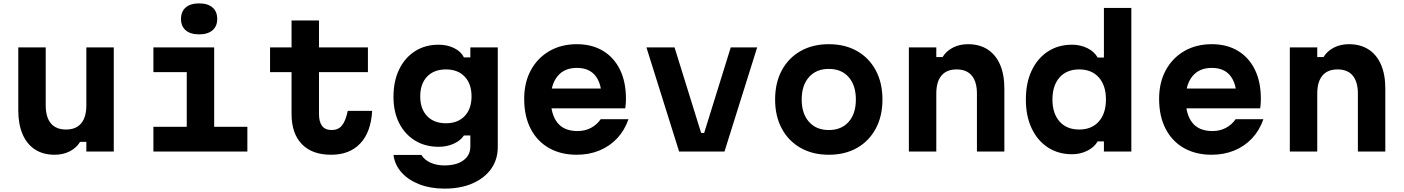

<svg xmlns="http://www.w3.org/2000/svg" viewBox="-20 -895 8290 1134"><path d="M652 -615V0H490V-57H453Q431 -21 391.5 -1Q352 19 303 19Q235 19 187 -12Q139 -43 113.5 -102Q88 -161 88 -243V-615H250V-273Q250 -203 280.5 -166.5Q311 -130 370 -130Q429 -130 459.5 -166.5Q490 -203 490 -273V-615Z M886 -615H1245V-146H1441V0H886V-146H1083V-469H886ZM1156 -692Q1105 -692 1077 -716Q1049 -740 1049 -783Q1049 -827 1077 -851Q1105 -875 1156 -875Q1207 -875 1235 -851Q1263 -827 1263 -783Q1263 -740 1235 -716Q1207 -692 1156 -692Z M1864 -774V-615H2153V-469H1864V-222Q1864 -175 1882.5 -151Q1901 -127 1939 -127Q1977 -127 1999 -153Q2021 -179 2034 -240H2178Q2171 -115 2108 -48Q2045 19 1936 19Q1823 19 1762.5 -44Q1702 -107 1702 -222V-469H1575V-615H1702V-774Z M2920 -27Q2920 47 2881 102Q2842 157 2771.5 188Q2701 219 2605 219Q2523 219 2458 194Q2393 169 2352.5 124.5Q2312 80 2304 20H2469Q2486 49 2522 65.5Q2558 82 2605 82Q2676 82 2717 52Q2758 22 2758 -30V-95H2720Q2701 -65 2660.5 -46.5Q2620 -28 2571 -28Q2491 -28 2431 -65Q2371 -102 2337.5 -168Q2304 -234 2304 -323Q2304 -416 2337.5 -485Q2371 -554 2431 -592.5Q2491 -631 2571 -631Q2621 -631 2662 -611Q2703 -591 2720 -556H2758V-615H2920ZM2462 -326Q2462 -252 2502.5 -209.5Q2543 -167 2614 -167Q2684 -167 2724.5 -209.5Q2765 -252 2765 -326Q2765 -400 2724.5 -442.5Q2684 -485 2614 -485Q2543 -485 2502.5 -442.5Q2462 -400 2462 -326Z M3207 -372H3584L3534 -311Q3534 -400 3497 -447Q3460 -494 3387 -494Q3313 -494 3273 -445Q3233 -396 3233 -311Q3233 -220 3272 -170.5Q3311 -121 3391 -121Q3435 -121 3470 -139.5Q3505 -158 3528 -191H3692Q3669 -125 3625 -78Q3581 -31 3520 -6Q3459 19 3386 19Q3292 19 3222 -21Q3152 -61 3114 -135Q3076 -209 3076 -311Q3076 -408 3115.5 -480.5Q3155 -553 3225 -593.5Q3295 -634 3387 -634Q3476 -634 3541 -595Q3606 -556 3641.5 -484Q3677 -412 3677 -311Q3677 -297 3676 -282Q3675 -267 3673 -255H3207Z M3798 -615H3964L4121 -110H4139L4296 -615H4452L4259 0H3991Z M4875 19Q4780 19 4708.5 -21.5Q4637 -62 4597.5 -135.5Q4558 -209 4558 -307Q4558 -406 4597.5 -479.5Q4637 -553 4708.5 -593.5Q4780 -634 4875 -634Q4971 -634 5042 -593.5Q5113 -553 5152.5 -479.5Q5192 -406 5192 -307Q5192 -209 5152.5 -135.5Q5113 -62 5042 -21.5Q4971 19 4875 19ZM4875 -127Q4950 -127 4992.5 -175.5Q5035 -224 5035 -307Q5035 -391 4992.5 -439.5Q4950 -488 4875 -488Q4801 -488 4758 -439.5Q4715 -391 4715 -307Q4715 -224 4758 -175.5Q4801 -127 4875 -127Z M5348 0V-615H5510V-558H5547Q5569 -594 5608.5 -614Q5648 -634 5697 -634Q5765 -634 5813 -603Q5861 -572 5886.5 -513.5Q5912 -455 5912 -372V0H5750V-342Q5750 -412 5719.5 -448.5Q5689 -485 5630 -485Q5571 -485 5540.5 -448.5Q5510 -412 5510 -342V0Z M6312 16Q6230 16 6168.5 -24.5Q6107 -65 6073 -137.5Q6039 -210 6039 -307Q6039 -405 6073 -477.5Q6107 -550 6168.5 -590.5Q6230 -631 6312 -631Q6361 -631 6402.5 -610.5Q6444 -590 6463 -555H6500V-848H6662V0H6500V-60H6463Q6444 -26 6402.5 -5Q6361 16 6312 16ZM6354 -130Q6428 -130 6470 -177.5Q6512 -225 6512 -308Q6512 -390 6470 -437.5Q6428 -485 6354 -485Q6280 -485 6238 -437.5Q6196 -390 6196 -307Q6196 -225 6238 -177.5Q6280 -130 6354 -130Z M6957 -372H7334L7284 -311Q7284 -400 7247 -447Q7210 -494 7137 -494Q7063 -494 7023 -445Q6983 -396 6983 -311Q6983 -220 7022 -170.5Q7061 -121 7141 -121Q7185 -121 7220 -139.5Q7255 -158 7278 -191H7442Q7419 -125 7375 -78Q7331 -31 7270 -6Q7209 19 7136 19Q7042 19 6972 -21Q6902 -61 6864 -135Q6826 -209 6826 -311Q6826 -408 6865.5 -480.5Q6905 -553 6975 -593.5Q7045 -634 7137 -634Q7226 -634 7291 -595Q7356 -556 7391.5 -484Q7427 -412 7427 -311Q7427 -297 7426 -282Q7425 -267 7423 -255H6957Z M7598 0V-615H7760V-558H7797Q7819 -594 7858.5 -614Q7898 -634 7947 -634Q8015 -634 8063 -603Q8111 -572 8136.5 -513.5Q8162 -455 8162 -372V0H8000V-342Q8000 -412 7969.5 -448.5Q7939 -485 7880 -485Q7821 -485 7790.5 -448.5Q7760 -412 7760 -342V0Z"/></svg>

Font: Martian Mono SemiExpanded SemiExpanded
Style: Bold
Weight: 700
Width: 6
Monospace: yes
Version: Version 1.000